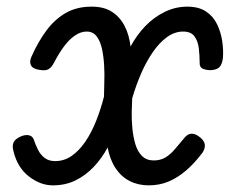

<svg xmlns="http://www.w3.org/2000/svg" viewBox="-20 -539 692 578"><path d="M139 19Q102 19 67.5 -7.5Q33 -34 21 -82Q16 -99 20.5 -109.5Q25 -120 40 -127Q54 -134 66 -132Q78 -130 82 -118Q87 -103 94.5 -88Q102 -73 114.5 -63.5Q127 -54 146 -54Q173 -54 195.5 -69.5Q218 -85 236.5 -112Q255 -139 269 -174Q283 -209 293 -248Q293 -266 294 -290.5Q295 -315 293.5 -342Q292 -369 287 -392Q282 -415 271 -429.5Q260 -444 241 -444Q223 -444 205.5 -432Q188 -420 172.5 -399Q157 -378 143 -351Q136 -337 126.5 -331Q117 -325 97 -329Q78 -332 73 -343Q68 -354 75 -369Q95 -414 120 -447.5Q145 -481 178 -500Q211 -519 256 -519Q293 -519 317 -503.5Q341 -488 355 -461Q369 -434 373 -399Q392 -434 417.5 -460.5Q443 -487 475.5 -503Q508 -519 544 -519Q578 -519 600 -504.5Q622 -490 633.5 -466Q645 -442 649 -415Q653 -388 651 -364Q649 -348 642.5 -339Q636 -330 618 -328Q604 -327 592 -331.5Q580 -336 581 -352Q581 -372 578.5 -393.5Q576 -415 565.5 -429.5Q555 -444 531 -444Q506 -444 483 -427.5Q460 -411 440 -382Q420 -353 404.5 -317Q389 -281 378 -243Q377 -226 376.5 -202Q376 -178 378.5 -152.5Q381 -127 387.5 -105Q394 -83 407.5 -69.5Q421 -56 443 -56Q463 -56 478 -65Q493 -74 507 -90.5Q521 -107 536 -125Q546 -137 558 -136.5Q570 -136 583 -125Q595 -115 596.5 -104Q598 -93 590 -80Q566 -48 540.5 -26Q515 -4 487.5 7.5Q460 19 428 19Q396 19 370.5 6Q345 -7 328 -32.5Q311 -58 304 -95Q287 -63 262.5 -37Q238 -11 207.5 4Q177 19 139 19Z"/></svg>

Font: Playwrite TZ
Style: Regular
Weight: 400
Designer: Veronika Burian, José Scaglione
Foundry: TypeTogether
Version: Version 1.002